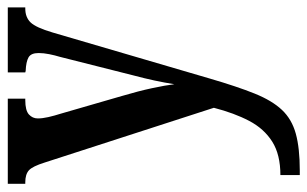

<svg xmlns="http://www.w3.org/2000/svg" viewBox="-172 -404 808 505"><g transform="rotate(-90 232.5 -152.0)"><path d="M24 181Q78 181 112 159.5Q146 138 166.5 99Q187 60 201 6L57 -439Q47 -471 36.5 -480.5Q26 -490 5 -490H1V-536H225V-490H221Q194 -490 183.5 -480.5Q173 -471 173 -457Q173 -445 176.5 -429.5Q180 -414 186 -395L232 -236Q245 -192 252.5 -157Q260 -122 263 -98Q271 -149 286 -205L335 -399Q339 -412 342 -427Q345 -442 345 -455Q345 -475 333.5 -481.5Q322 -488 298 -489L294 -490V-536H465V-490H462Q439 -490 425.5 -476Q412 -462 399 -418L278 -5Q257 67 238.5 113Q220 159 195.5 185Q171 211 133 221.5Q95 232 36 232H24Z"/></g></svg>

Font: Noto Serif Devanagari ExtraCondensed SemiBold
Style: Regular
Weight: 600
Width: 2
Designer: Universal Thirst, Indian Type Foundry and the Monotype Design Team
Foundry: Monotype Imaging Inc.
Version: Version 2.004; ttfautohint (v1.8.4.7-5d5b)